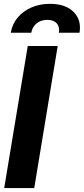

<svg xmlns="http://www.w3.org/2000/svg" viewBox="-20 -963 429 983"><path d="M275.4 -727.5 155.3 0H1.5L122.1 -727.5ZM35.2 -795.4Q42.5 -839.4 70.3 -872.8Q98.1 -906.2 140.9 -924.8Q183.6 -943.4 235.8 -943.4Q314.5 -943.4 356.2 -902.6Q397.9 -861.8 387.2 -795.4H281.2Q286.6 -825.7 270.5 -843.5Q254.4 -861.3 222.2 -861.3Q189.5 -861.3 167.5 -843.5Q145.5 -825.7 140.1 -795.4Z"/></svg>

Font: Inter Tight
Style: Bold Italic
Weight: 700
Italic angle: -9.39999°
Designer: Rasmus Andersson
Foundry: rsms
Version: Version 3.004